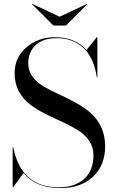

<svg xmlns="http://www.w3.org/2000/svg" viewBox="-20 -951 600 986"><path d="M286 -865 427 -931 429 -930 319 -820H254L144 -930L146 -931ZM48 10H45V-195H48Q88 11 282 11Q364 11 412 -32Q460 -75 460 -155Q460 -196 437.5 -228.5Q415 -261 379.5 -283Q344 -305 301 -324.5Q258 -344 214.5 -365.5Q171 -387 135.5 -413.5Q100 -440 77.5 -481Q55 -522 55 -575Q55 -656 116 -708Q177 -760 262 -760Q367 -760 424 -694L477 -760H480V-555H477Q462 -655 408 -705Q354 -755 272 -755Q201 -755 163 -719.5Q125 -684 125 -624Q125 -587 147 -557.5Q169 -528 203.5 -507.5Q238 -487 280 -468Q322 -449 364.5 -426Q407 -403 441.5 -374.5Q476 -346 498 -301.5Q520 -257 520 -200Q520 -102 457.5 -43.5Q395 15 290 15Q164 15 101 -63Z"/></svg>

Font: Bodoni* 72
Style: Regular
Weight: 400
Version: Version 1.003